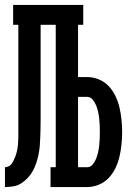

<svg xmlns="http://www.w3.org/2000/svg" viewBox="-20 -755 540 775"><path d="M0 0V-80Q8 -80 15.5 -84Q23 -88 27.5 -94.5Q32 -101 35.5 -108.5Q39 -116 42 -123.5Q45 -131 47 -139Q49 -147 50.5 -155Q52 -163 52.5 -171Q53 -179 53.5 -187.5Q54 -196 54 -204Q54 -212 54 -220Q54 -244 54 -267.5Q54 -291 54 -315V-655H33V-735H316V-655H295V-444H331Q356 -444 379 -434.5Q402 -425 419 -407Q436 -389 446.5 -366.5Q457 -344 462.5 -320Q468 -296 470.5 -271.5Q473 -247 473 -222Q473 -197 470.5 -172.5Q468 -148 462.5 -124Q457 -100 446.5 -77.5Q436 -55 419 -37Q402 -19 379 -9.5Q356 0 331 0H184V-80H205V-655H144V-315Q144 -304 144 -292.5Q144 -281 144 -269Q144 -252 143.5 -234.5Q143 -217 142.5 -200Q142 -183 140.5 -165.5Q139 -148 135.5 -131Q132 -114 126.5 -97.5Q121 -81 113 -66Q105 -51 93 -38Q81 -25 66.5 -15.5Q52 -6 34.5 -3Q17 0 0 0ZM295 -80H331Q345 -80 354 -91Q363 -102 368 -114.5Q373 -127 376 -140.5Q379 -154 380.5 -167.5Q382 -181 382.5 -194.5Q383 -208 383 -222Q383 -236 382.5 -249.5Q382 -263 380.5 -276.5Q379 -290 376 -303.5Q373 -317 368 -329.5Q363 -342 354 -353Q345 -364 331 -364H295Z"/></svg>

Font: Iosevka Slab Medium
Style: Regular
Weight: 500
Monospace: yes
Designer: Belleve Invis
Foundry: Belleve Invis
Version: Version 11.1.1; ttfautohint (v1.8.3)